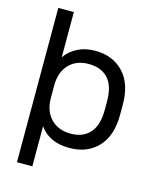

<svg xmlns="http://www.w3.org/2000/svg" viewBox="-124 -775 827 1013"><g transform="rotate(15 290.0 -268.5)"><path d="M66.9 -689.9H151.9V-442.9Q175.8 -479 219.2 -501Q260.7 -522 314 -522Q411.1 -522 469.7 -460Q527.8 -398.4 527.8 -284.2V-230Q527.8 -114.7 469.7 -53.2Q411.1 8.8 314 8.8Q257.8 8.8 217.8 -9.8Q176.3 -29.3 150.9 -65.9V152.8H66.9ZM405.8 -107.9Q442.9 -149.4 442.9 -233.9V-279.8Q442.9 -364.3 405.8 -404.8Q368.2 -445.8 299.8 -445.8Q231 -445.8 191.4 -403.3Q151.9 -360.8 151.9 -289.1V-222.2Q151.9 -150.4 191.9 -108.4Q232.4 -65.9 301.8 -65.9Q368.2 -65.9 405.8 -107.9Z"/></g></svg>

Font: D-DIN Exp
Style: Regular
Weight: 400
Width: 7
Designer: Charles Nix
Foundry: Datto Inc.
Version: Version 1.00